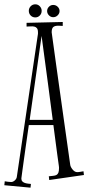

<svg xmlns="http://www.w3.org/2000/svg" viewBox="-35 -824 405 881"><path d="M350.1 -21 190.9 2 189 -15.1Q200.7 -16.6 209.5 -17.3Q218.3 -18.1 224.1 -21.2Q230 -24.4 232.9 -31.7Q235.8 -39.1 235.8 -53.2Q235.8 -53.7 235.8 -55.2Q235.8 -56.6 235.1 -62.3Q234.4 -67.9 232.7 -79.8Q231 -91.8 228 -113.5Q225.1 -135.3 220.7 -168.5Q216.3 -201.7 210 -250H97.2Q88.9 -191.4 83 -150.6Q77.1 -109.9 73.5 -82.8Q69.8 -55.7 67.6 -40Q65.4 -24.4 64.5 -16.8Q63.5 -9.3 63.2 -7.1Q63 -4.9 63 -4.9Q63 3.9 67.6 8.5Q72.3 13.2 78.9 15.4Q85.4 17.6 93.3 18.6Q101.1 19.5 106.9 20L105 37.1L-15.1 25.9L-13.2 7.8Q-6.3 8.8 1 10Q8.3 11.2 16.1 11.2Q24.4 11.2 32.5 4.2Q40.5 -2.9 42 -11.2L139.2 -668.9V-675.8Q139.2 -689 134.3 -694.8Q129.4 -700.7 121.8 -702.1Q114.3 -703.6 105 -702.9Q95.7 -702.1 86.9 -702.1V-719.2L252.9 -723.1V-705.1Q247.6 -705.1 242.9 -705.6Q238.3 -706.1 232.9 -706.1Q216.3 -706.1 209.2 -699.7Q202.1 -693.4 202.1 -675.8Q202.1 -675.3 202.4 -673.8Q202.6 -672.4 203.6 -664.8Q204.6 -657.2 206.8 -641.6Q209 -626 212.9 -597.4Q216.8 -568.8 222.9 -524.9Q229 -481 238 -417.2Q247.1 -353.5 259 -267.6Q271 -181.6 287.1 -68.8Q287.6 -63.5 290.5 -57.6Q293.5 -51.8 297.9 -46.4Q302.2 -41 307.6 -37.6Q313 -34.2 318.8 -34.2Q326.7 -34.2 333.5 -35.6Q340.3 -37.1 348.1 -38.1ZM155.8 -659.2 101.1 -273.9H207Q198.7 -339.8 186 -433.8Q173.3 -527.8 155.8 -659.2ZM238.3 -773.4Q238.3 -762.2 229.7 -753.7Q221.2 -745.1 209 -745.1Q197.8 -745.1 189.5 -753.7Q181.2 -762.2 181.2 -773.4Q181.2 -784.7 189.5 -793Q197.8 -801.3 209 -801.3Q221.2 -801.3 229.7 -793Q238.3 -784.7 238.3 -773.4ZM156.2 -774.4Q156.2 -761.7 147.7 -752.9Q139.2 -744.1 127 -744.1Q114.3 -744.1 105.7 -752.9Q97.2 -761.7 97.2 -774.4Q97.2 -786.1 105.7 -795.2Q114.3 -804.2 127 -804.2Q139.2 -804.2 147.7 -795.2Q156.2 -786.1 156.2 -774.4Z"/></svg>

Font: Bigelow Rules
Style: Regular
Weight: 400
Designer: Astigmatic (AOETI)
Foundry: Astigmatic (AOETI)
Version: Version 1.001